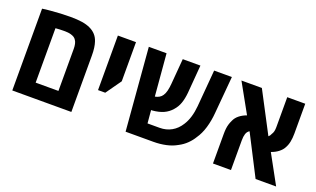

<svg xmlns="http://www.w3.org/2000/svg" viewBox="-71 -1011 2270 1381"><g transform="rotate(20 1064.0 -320.5)"><path d="M66.9 0V-626Q77.6 -627.9 93.8 -629.9Q109.9 -631.8 129.9 -633.3Q166.5 -636.7 204.8 -638.7Q243.2 -640.6 278.8 -640.6Q333 -640.6 369.6 -634.8Q406.2 -628.9 432.6 -616.2Q460 -603.5 478.3 -583Q496.6 -562.5 505.4 -534.2Q512.2 -514.2 515.6 -488.8Q519 -463.4 519 -430.7V0ZM205.6 -110.4H379.9V-432.6Q379.9 -452.6 376.2 -469.2Q372.6 -485.8 364.7 -496.6Q358.4 -507.3 348.1 -513.7Q337.9 -520 324.2 -523.9Q313 -527.3 300 -528.6Q287.1 -529.8 271 -529.8Q253.9 -529.8 238.8 -529.1Q223.6 -528.3 205.6 -526.9Z M645.5 -213.4V-630.9H784.2V-331.1L700.7 -213.4Z M934.1 0 882.3 -630.9H1018.1L1045.4 -309.1Q1063 -312 1077.6 -320.6Q1092.3 -329.1 1101.1 -342.8Q1111.8 -358.4 1117.7 -382.3Q1123.5 -406.2 1126 -437L1142.1 -630.9H1277.3L1259.8 -416Q1255.4 -370.1 1243.2 -335.2Q1231 -300.3 1206.5 -273.4Q1181.6 -244.6 1147 -229Q1112.3 -213.4 1063 -209Q1060.5 -209 1058.1 -209Q1055.7 -209 1053.2 -209L1062 -109.9H1154.8Q1204.6 -109.9 1245.1 -132.6Q1285.6 -155.3 1312.5 -198.7Q1350.1 -256.8 1358.4 -349.1L1382.3 -630.9H1518.1L1493.2 -347.7Q1488.3 -286.1 1472.2 -231.9Q1456.1 -177.7 1428.7 -138.7Q1412.1 -110.4 1385.7 -84.5Q1359.4 -58.6 1325.2 -41Q1288.1 -19.5 1242.4 -9.8Q1196.8 0 1147 0Z M1603 0V-226.1Q1603 -249 1605 -266.6Q1606.9 -284.2 1611.6 -300.3Q1616.2 -316.4 1625 -334.5Q1636.2 -360.4 1659.4 -378.9Q1682.6 -397.5 1714.8 -409.2L1591.3 -630.9H1747.6L1910.6 -320.3Q1916 -324.7 1920.4 -330.8Q1924.8 -336.9 1927.7 -344.7Q1935.1 -355.5 1938.5 -369.1Q1941.9 -382.8 1941.9 -401.9V-630.9H2079.6V-402.8Q2079.6 -367.2 2073.7 -338.9Q2067.9 -310.5 2054.2 -287.1Q2043.9 -267.6 2021 -249.5Q1998 -231.4 1965.8 -220.2L2086.4 0H1929.2L1771 -308.1Q1764.2 -304.2 1757.6 -296.6Q1751 -289.1 1747.1 -276.9Q1740.7 -257.3 1740.7 -227.1V0Z"/></g></svg>

Font: Open Sans SemiCondensed
Style: Bold
Weight: 700
Width: 4
Designer: Monotype Design Team
Foundry: Monotype Imaging Inc.
Version: Version 3.003